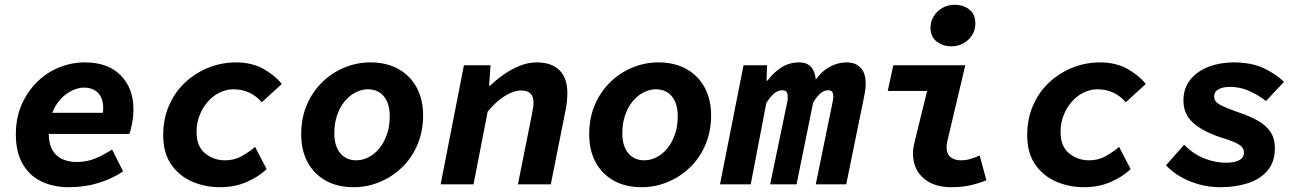

<svg xmlns="http://www.w3.org/2000/svg" viewBox="-20 -768 5440 800"><path d="M267 12Q203 12 153.5 -11.5Q104 -35 75 -84Q46 -133 46 -208Q46 -276 69.5 -330.5Q93 -385 133 -425Q173 -465 225 -486.5Q277 -508 334 -508Q430 -508 483 -454Q536 -400 536 -313Q536 -282 530 -252Q524 -222 519 -210H149L164 -298H444L404 -278Q407 -286 408.5 -296.5Q410 -307 410 -316Q410 -359 388.5 -381Q367 -403 330 -403Q307 -403 281 -391Q255 -379 233 -355.5Q211 -332 197 -296.5Q183 -261 183 -214Q183 -169 198.5 -142.5Q214 -116 240.5 -104.5Q267 -93 299 -93Q342 -93 377.5 -108Q413 -123 447 -145L493 -54Q449 -24 391.5 -6Q334 12 267 12Z M898 12Q833 12 779 -12Q725 -36 692.5 -84Q660 -132 660 -205Q660 -273 684.5 -329Q709 -385 751.5 -424.5Q794 -464 848.5 -486Q903 -508 963 -508Q1030 -508 1078.5 -480.5Q1127 -453 1154 -418L1071 -342Q1046 -370 1016.5 -383Q987 -396 953 -396Q924 -396 896.5 -383Q869 -370 847 -345.5Q825 -321 812 -288.5Q799 -256 799 -218Q799 -158 834.5 -129Q870 -100 918 -100Q955 -100 984.5 -116Q1014 -132 1043 -156L1091 -63Q1054 -29 1005 -8.5Q956 12 898 12Z M1454 12Q1386 12 1337 -15.5Q1288 -43 1261.5 -92.5Q1235 -142 1235 -209Q1235 -276 1258.5 -331Q1282 -386 1322.5 -425.5Q1363 -465 1415 -486.5Q1467 -508 1523 -508Q1591 -508 1640 -480.5Q1689 -453 1716 -403.5Q1743 -354 1743 -287Q1743 -221 1719.5 -165.5Q1696 -110 1655 -70.5Q1614 -31 1562 -9.5Q1510 12 1454 12ZM1464 -100Q1492 -100 1517 -113.5Q1542 -127 1561.5 -151Q1581 -175 1592.5 -209Q1604 -243 1604 -283Q1604 -337 1579.5 -366.5Q1555 -396 1513 -396Q1486 -396 1460.5 -382.5Q1435 -369 1415.5 -345Q1396 -321 1384.5 -287.5Q1373 -254 1373 -213Q1373 -159 1398 -129.5Q1423 -100 1464 -100Z M1816 0 1913 -496H2024L2018 -411H2022Q2047 -435 2079 -457.5Q2111 -480 2146 -494Q2181 -508 2216 -508Q2278 -508 2311 -475.5Q2344 -443 2344 -381Q2344 -363 2342 -344Q2340 -325 2336 -306L2275 0H2138L2196 -290Q2199 -305 2201 -317.5Q2203 -330 2203 -341Q2203 -366 2190 -378.5Q2177 -391 2152 -391Q2121 -391 2084 -368.5Q2047 -346 2012 -303L1953 0Z M2654 12Q2586 12 2537 -15.5Q2488 -43 2461.5 -92.5Q2435 -142 2435 -209Q2435 -276 2458.5 -331Q2482 -386 2522.5 -425.5Q2563 -465 2615 -486.5Q2667 -508 2723 -508Q2791 -508 2840 -480.5Q2889 -453 2916 -403.5Q2943 -354 2943 -287Q2943 -221 2919.5 -165.5Q2896 -110 2855 -70.5Q2814 -31 2762 -9.5Q2710 12 2654 12ZM2664 -100Q2692 -100 2717 -113.5Q2742 -127 2761.5 -151Q2781 -175 2792.5 -209Q2804 -243 2804 -283Q2804 -337 2779.5 -366.5Q2755 -396 2713 -396Q2686 -396 2660.5 -382.5Q2635 -369 2615.5 -345Q2596 -321 2584.5 -287.5Q2573 -254 2573 -213Q2573 -159 2598 -129.5Q2623 -100 2664 -100Z M2980 0 3078 -496H3176L3174 -432H3178Q3200 -463 3233.5 -485.5Q3267 -508 3310 -508Q3342 -508 3359.5 -489Q3377 -470 3380 -429L3369 -421Q3396 -465 3432 -486.5Q3468 -508 3509 -508Q3545 -508 3566 -485.5Q3587 -463 3587 -419Q3587 -406 3585.5 -394.5Q3584 -383 3581 -368L3506 0H3379L3449 -342Q3451 -351 3451.5 -356Q3452 -361 3452 -366Q3452 -381 3446.5 -386.5Q3441 -392 3431 -392Q3414 -392 3399 -379.5Q3384 -367 3368 -340L3299 0H3189L3260 -342Q3262 -351 3262 -356Q3262 -361 3262 -366Q3262 -381 3256 -386.5Q3250 -392 3240 -392Q3222 -392 3206.5 -379.5Q3191 -367 3173 -339L3108 0Z M3942 12Q3871 12 3827.5 -26Q3784 -64 3784 -130Q3784 -144 3787 -159Q3790 -174 3794 -190L3843 -389H3679L3702 -496H4002L3928 -183Q3927 -177 3925.5 -170.5Q3924 -164 3924 -157Q3924 -126 3941 -113Q3958 -100 3984 -100Q4003 -100 4021 -105Q4039 -110 4062 -120L4090 -17Q4058 -4 4023 4Q3988 12 3942 12ZM3943 -575Q3910 -575 3883.5 -594.5Q3857 -614 3857 -653Q3857 -678 3870.5 -700Q3884 -722 3906.5 -735Q3929 -748 3957 -748Q3995 -748 4019.5 -728Q4044 -708 4044 -670Q4044 -630 4014.5 -602.5Q3985 -575 3943 -575Z M4498 12Q4433 12 4379 -12Q4325 -36 4292.5 -84Q4260 -132 4260 -205Q4260 -273 4284.5 -329Q4309 -385 4351.5 -424.5Q4394 -464 4448.5 -486Q4503 -508 4563 -508Q4630 -508 4678.5 -480.5Q4727 -453 4754 -418L4671 -342Q4646 -370 4616.5 -383Q4587 -396 4553 -396Q4524 -396 4496.5 -383Q4469 -370 4447 -345.5Q4425 -321 4412 -288.5Q4399 -256 4399 -218Q4399 -158 4434.5 -129Q4470 -100 4518 -100Q4555 -100 4584.5 -116Q4614 -132 4643 -156L4691 -63Q4654 -29 4605 -8.5Q4556 12 4498 12Z M5066 12Q5019 12 4977 0.5Q4935 -11 4900 -31Q4865 -51 4838 -79L4914 -165Q4952 -126 4997.5 -108Q5043 -90 5088 -90Q5124 -90 5143.5 -100.5Q5163 -111 5163 -132Q5163 -146 5154 -156Q5145 -166 5123.5 -175.5Q5102 -185 5065 -196Q4990 -221 4950.5 -257Q4911 -293 4911 -349Q4911 -401 4940 -436.5Q4969 -472 5016.5 -490Q5064 -508 5120 -508Q5193 -508 5244 -484.5Q5295 -461 5330 -427L5255 -347Q5225 -371 5186.5 -388.5Q5148 -406 5105 -406Q5075 -406 5057 -396Q5039 -386 5039 -365Q5039 -345 5062.5 -332Q5086 -319 5143 -299Q5188 -284 5221.5 -265Q5255 -246 5273.5 -218.5Q5292 -191 5292 -150Q5292 -94 5262 -58Q5232 -22 5180.5 -5Q5129 12 5066 12Z"/></svg>

Font: Source Code Pro ExtraLight
Style: Bold Italic
Weight: 700
Italic angle: -11°
Monospace: yes
Version: Version 1.016;hotconv 1.0.116;makeotfexe 2.5.65601